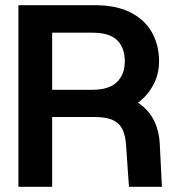

<svg xmlns="http://www.w3.org/2000/svg" viewBox="-20 -720 680 740"><path d="M51 0V-700H344Q429 -700 484 -671.5Q539 -643 566 -594.5Q593 -546 593 -484Q593 -435 571.5 -394Q550 -353 512 -324Q552 -298 573 -256.5Q594 -215 596 -161L604 0H477L466 -159Q464 -197 452 -221.5Q440 -246 414.5 -257.5Q389 -269 344 -269H181V0ZM181 -374H336Q401 -374 431 -404Q461 -434 461 -484Q461 -536 431.5 -565Q402 -594 336 -594H181Z"/></svg>

Font: Host Grotesk Light
Style: Bold
Weight: 700
Version: Version 1.003